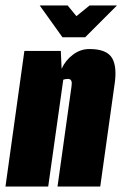

<svg xmlns="http://www.w3.org/2000/svg" viewBox="-29 -681 447 701"><path d="M-9 0 60 -495H193L196 -430Q210 -461 237.5 -481.5Q265 -502 297 -502Q330 -502 350.5 -493.5Q371 -485 380.5 -468.5Q390 -452 392 -427.5Q394 -403 389 -371L337 0H181L232 -365Q233 -372 233 -377Q233 -382 231.5 -385.5Q230 -389 227 -391Q224 -393 219 -393Q217 -393 213.5 -392.5Q210 -392 207 -391.5Q204 -391 202 -390L147 0ZM199 -545 116 -661H218L250 -622L298 -661H398L282 -545Z"/></svg>

Font: Alumni Sans Black
Style: Italic
Weight: 900
Italic angle: -8°
Version: Version 1.016